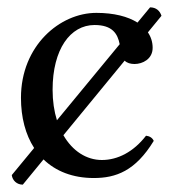

<svg xmlns="http://www.w3.org/2000/svg" viewBox="-20 -474 468 522"><path d="M388 -454 353.8 -412.6C327.6 -429.2 289.6 -439 242 -439C143 -439 37 -350 37 -208C37 -154.6 49.4 -107.9 72.8 -71.7L12 2C14 17 26 28 42 28L98.3 -40.6C131.6 -8.4 177.7 10 235 10C295 10 348 -9 398 -91C394 -100 386 -104 377 -105C343 -61 300 -39 257 -39C215.1 -39 177.1 -63.4 152.4 -106.4L318.9 -309.1C325.5 -302.6 334.8 -300 346 -300C367 -300 395 -313 395 -344C395 -359.4 390.6 -373.5 382.1 -386L419 -431C415 -444 405 -454 388 -454ZM134.8 -147C127.2 -171.3 123 -199.1 123 -230C123 -340 171 -406 237 -406C285.9 -406 299.8 -382 305.4 -353.8Z"/></svg>

Font: Libertinus Math
Style: Regular
Weight: 400
Designer: Philipp H. Poll
Foundry: Khaled Hosny
Version: Version 6.2